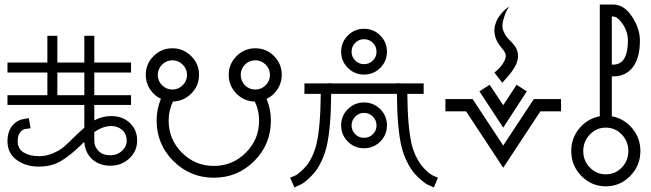

<svg xmlns="http://www.w3.org/2000/svg" viewBox="-20 -707 2870 847"><path d="M352 -287V-387H233V-287ZM539 -87Q539 -115 519.5 -133Q500 -151 471 -151Q434 -151 396 -124V-85Q396 -59 416 -40Q433 -22 468 -22Q496 -22 517.5 -41Q539 -60 539 -87ZM58 -84Q58 -50 85 -34Q112 -18 152 -18Q184 -18 214 -31Q244 -44 261 -58.5Q278 -73 304 -99Q322 -117 352 -144V-244H13V-287H189V-387H13V-431H189V-549H233V-431H352V-549H396V-431H558V-387H396V-287H558V-244H396V-176Q432 -195 471 -195Q520 -195 552.5 -165Q585 -135 585 -87Q585 -40 550.5 -8Q516 24 468 24Q423 24 392 0Q388 -4 383 -8Q361 -30 354 -64Q352 -73 352 -81Q350 -80 344.5 -74.5Q339 -69 336 -66Q291 -22 249.5 3Q208 28 151 28Q94 28 53.5 -1.5Q13 -31 13 -84Q13 -131 40 -159Q60 -179 86 -182L107 -186L115 -141Q103 -139 91 -138Q81 -136 72 -127Q58 -113 58 -84Z M1156 -271Q1175 -225 1175 -175Q1175 -70 1101.5 3.5Q1028 77 923.5 77Q819 77 745 3.5Q671 -70 671 -175Q671 -226 690 -271Q660 -285 641.5 -313.5Q623 -342 623 -377Q623 -425 657.5 -459.5Q692 -494 740.5 -494Q789 -494 823.5 -459.5Q858 -425 858 -377Q858 -329 824.5 -295Q791 -261 743 -259Q724 -220 724 -175Q724 -92 782.5 -33.5Q841 25 923.5 25Q1006 25 1064.5 -33.5Q1123 -92 1123 -175Q1123 -219 1105 -257Q1104 -258 1104 -259Q1056 -260 1022.5 -294.5Q989 -329 989 -377Q989 -425 1023.5 -459.5Q1058 -494 1106.5 -494Q1155 -494 1189 -459.5Q1223 -425 1223 -377Q1223 -342 1204.5 -313.5Q1186 -285 1156 -271ZM695 -331Q714 -312 740.5 -312Q767 -312 786 -331Q805 -350 805 -376.5Q805 -403 786 -422Q767 -441 740.5 -441Q714 -441 695 -422Q676 -403 676 -376.5Q676 -350 695 -331ZM1060.5 -331Q1079 -312 1106 -312Q1133 -312 1152 -331Q1171 -350 1171 -376.5Q1171 -403 1152 -422Q1133 -441 1106 -441Q1079 -441 1060.5 -422Q1042 -403 1042 -376.5Q1042 -350 1060.5 -331Z M1754 -339H1849V-293H1777Q1778 -148 1796 -71Q1803 -42 1815.5 -16.5Q1828 9 1840.5 24Q1853 39 1864.5 49.5Q1876 60 1884 64L1891 68L1912 77L1894 120L1872 110Q1869 109 1862.5 105.5Q1856 102 1839 88Q1822 74 1807 56.5Q1792 39 1776 7.5Q1760 -24 1751 -61Q1732 -142 1731 -293H1441Q1440 -142 1421 -61Q1412 -24 1396.5 7.5Q1381 39 1365 57Q1349 75 1334 88Q1319 101 1309 106L1300 110L1279 120L1260 77L1281 68Q1284 67 1289 64Q1294 61 1307 49.5Q1320 38 1332 24Q1344 10 1356.5 -16Q1369 -42 1376 -71Q1394 -148 1395 -293H1323V-339H1418L1441 -340V-339H1731V-340ZM1514.5 -225.5Q1544 -255 1586 -255Q1628 -255 1657.5 -225.5Q1687 -196 1687 -154Q1687 -112 1657.5 -82.5Q1628 -53 1586 -53Q1544 -53 1514.5 -82.5Q1485 -112 1485 -154Q1485 -196 1514.5 -225.5ZM1625 -192.5Q1609 -209 1586 -209Q1563 -209 1547 -192.5Q1531 -176 1531 -153.5Q1531 -131 1547 -115Q1563 -99 1586 -99Q1609 -99 1625 -115Q1641 -131 1641 -153.5Q1641 -176 1625 -192.5ZM1514.5 -550.5Q1544 -580 1586 -580Q1628 -580 1657.5 -550.5Q1687 -521 1687 -479Q1687 -437 1657.5 -407.5Q1628 -378 1586 -378Q1544 -378 1514.5 -407.5Q1485 -437 1485 -479Q1485 -521 1514.5 -550.5ZM1625 -518Q1609 -534 1586 -534Q1563 -534 1547 -518Q1531 -502 1531 -479Q1531 -456 1547 -440Q1563 -424 1586 -424Q1609 -424 1625 -440Q1641 -456 1641 -479Q1641 -502 1625 -518Z M2200 -65 2335 -270H2455V-216H2364L2200 33L2036 -216H1945V-270H2065ZM2200 -243 2259 -333 2304 -304 2200 -144 2095 -304 2140 -333ZM2196 -342 2161 -387Q2183 -403 2198 -426Q2215 -450 2210 -469Q2208 -478 2188 -502Q2165 -529 2161 -566Q2160 -584 2166 -602.5Q2172 -621 2181.5 -634Q2191 -647 2201 -657.5Q2211 -668 2219 -673L2226 -678Q2221 -671 2215 -660Q2209 -649 2201 -621.5Q2193 -594 2199 -575Q2202 -567 2205.5 -560Q2209 -553 2213.5 -546.5Q2218 -540 2220 -538Q2222 -536 2229 -529Q2236 -522 2236 -522Q2259 -498 2263 -479Q2272 -442 2245 -402Q2236 -388 2223.5 -373Q2211 -358 2203 -350Z M2626 -194V-687H2685Q2733 -687 2768 -634Q2803 -581 2803 -528Q2803 -452 2772 -411Q2741 -370 2685 -370H2679V-194Q2733 -184 2769 -141Q2805 -98 2805 -41Q2805 24 2760 69.5Q2715 115 2652.5 115Q2590 115 2545 69.5Q2500 24 2500 -41Q2500 -98 2536 -141Q2572 -184 2626 -194ZM2723 32Q2752 2 2752 -40.5Q2752 -83 2723 -113.5Q2694 -144 2652.5 -144Q2611 -144 2582 -113.5Q2553 -83 2553 -40.5Q2553 2 2582 32Q2611 62 2652.5 62Q2694 62 2723 32ZM2679 -634V-422H2685Q2750 -422 2750 -528Q2750 -576 2716 -615Q2700 -634 2685 -634Z"/></svg>

Font: Astronomicon
Style: Regular
Weight: 400
Version: Version 1.1